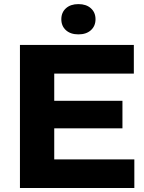

<svg xmlns="http://www.w3.org/2000/svg" viewBox="-20 -934 717 954"><path d="M79.1 0V-710.9H645V-568.4H249.5V-433.1H588.4V-296.4H249.5V-142.1H647.5V0ZM307.6 -783.9Q284.7 -804.7 284.7 -838.4Q284.7 -872.1 307.6 -892.8Q330.6 -913.6 369.6 -913.6Q408.7 -913.6 431.6 -892.8Q454.6 -872.1 454.6 -838.4Q454.6 -804.7 431.6 -783.9Q408.7 -763.2 369.6 -763.2Q330.6 -763.2 307.6 -783.9Z"/></svg>

Font: Bert Sans Black
Style: Regular
Weight: 900
Designer: Christian Robertson, Adam Twardoch, & Cristiano Sobral
Foundry: Google
Version: Version 12.135;January 10, 2020;FontCreator 12.0.0.2547 64-b